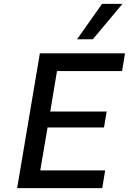

<svg xmlns="http://www.w3.org/2000/svg" viewBox="-20 -977 669 997"><path d="M276 -608 241 -398H534L520 -315H227L189 -92H526L511 0H69L187 -700H629L614 -608ZM380 -773 510 -957H616L462 -773Z"/></svg>

Font: Be Vietnam Medium
Style: Italic
Weight: 500
Italic angle: -9.444°
Designer: Gabriel Lam
Foundry: TypeRant
Version: Version 3.000